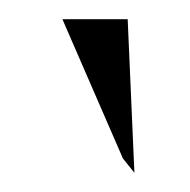

<svg xmlns="http://www.w3.org/2000/svg" viewBox="-20 -797 198 200"><path d="M45 -777 108 -632 120 -617 113 -777Z"/></svg>

Font: Charger Sport
Style: ExLitExt
Weight: 200
Designer: Jasper
Foundry: Cannot Into Space Fonts
Version: Version 1.1